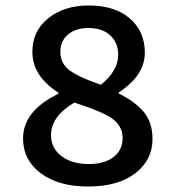

<svg xmlns="http://www.w3.org/2000/svg" viewBox="-20 -668 640 700"><path d="M301 12Q193 12 128.5 -36.5Q64 -85 64 -163Q64 -264 193 -326V-330Q98 -391 98 -479Q98 -555 156 -601.5Q214 -648 304 -648Q398 -648 453 -601Q508 -554 508 -476Q508 -393 413 -331V-327Q472 -298 504 -260Q536 -222 536 -161Q536 -85 473.5 -36.5Q411 12 301 12ZM348 -359Q411 -410 411 -469Q411 -512 382 -539Q353 -566 302 -566Q257 -566 228.5 -542.5Q200 -519 200 -479Q200 -435 236.5 -409.5Q273 -384 348 -359ZM303 -70Q361 -70 394 -95.5Q427 -121 427 -165Q427 -185 419 -201Q411 -217 398 -228.5Q385 -240 364 -250.5Q343 -261 321 -269.5Q299 -278 269 -288Q265 -289 263 -290Q261 -291 257.5 -292Q254 -293 251 -294Q166 -244 166 -175Q166 -128 204 -99Q242 -70 303 -70Z"/></svg>

Font: TypoPRO Source Code Pro
Style: Regular
Weight: 600
Monospace: yes
Designer: Paul D. Hunt, Teo Tuominen
Foundry: Adobe Systems Incorporated
Version: Version 2.010;PS 1.0;hotconv 1.0.84;makeotf.lib2.5.63406